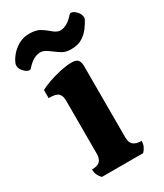

<svg xmlns="http://www.w3.org/2000/svg" viewBox="-232 -837 777 912"><g transform="rotate(-30 156.0 -381.0)"><path d="M47 0Q36 -11 30 -24Q24 -37 24 -54Q53 -54 67 -66.5Q81 -79 81 -109V-399Q81 -425 68.5 -438Q56 -451 15 -451V-495Q30 -504 61.5 -515.5Q93 -527 129.5 -535Q166 -543 194 -543Q217 -543 227 -532.5Q237 -522 237 -497V-108Q237 -78 252 -66Q267 -54 296 -54Q296 -37 290 -24Q284 -11 273 0ZM226 -598Q196 -598 178.5 -608.5Q161 -619 144 -632Q130 -643 116.5 -651Q103 -659 87 -659Q71 -659 52 -649Q33 -639 11 -614Q8 -611 3 -611Q-10 -611 -25.5 -627Q-41 -643 -41 -661Q-41 -666 -40 -669Q-33 -690 -15 -711.5Q3 -733 29 -747.5Q55 -762 86 -762Q123 -762 143 -750.5Q163 -739 180 -724Q191 -714 202.5 -707.5Q214 -701 225 -701Q242 -701 260.5 -711Q279 -721 301 -746Q304 -749 309 -749Q322 -749 337.5 -733Q353 -717 353 -698Q353 -693 352 -691Q342 -671 326 -649.5Q310 -628 286 -613Q262 -598 226 -598Z"/></g></svg>

Font: Calistoga
Style: Regular
Weight: 400
Designer: Yvonne Schuttler, Eben Sorkin
Foundry: www.sorkintype.com
Version: Version 1.010; ttfautohint (v1.8.4.7-5d5b)